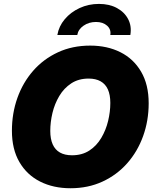

<svg xmlns="http://www.w3.org/2000/svg" viewBox="-20 -977 811 1007"><path d="M349.6 10.3Q259.8 10.3 190.4 -24.7Q121.1 -59.6 81.8 -127Q42.5 -194.3 42.5 -291.5Q42.5 -382.8 71.3 -463.6Q100.1 -544.4 154.1 -606Q208 -667.5 283.7 -702.6Q359.4 -737.8 453.1 -737.8Q542.5 -737.8 611.6 -703.1Q680.7 -668.5 720.2 -600.8Q759.8 -533.2 759.8 -435.5Q759.8 -344.2 730.7 -263.4Q701.7 -182.6 647.5 -121.1Q593.3 -59.6 517.8 -24.7Q442.4 10.3 349.6 10.3ZM357.9 -162.6Q410.6 -162.6 448.7 -187.5Q486.8 -212.4 511.2 -253.7Q535.6 -294.9 547.1 -343Q558.6 -391.1 558.6 -437Q558.6 -479.5 545.9 -507.8Q533.2 -536.1 507.8 -550.5Q482.4 -564.9 444.8 -564.9Q392.1 -564.9 353.8 -539.8Q315.4 -514.6 291 -473.6Q266.6 -432.6 255.1 -384.5Q243.7 -336.4 243.7 -290.5Q243.7 -248.5 256.3 -220Q269 -191.4 294.4 -177Q319.8 -162.6 357.9 -162.6ZM499 -956.5Q553.7 -956.5 593.5 -934.8Q633.3 -913.1 652.3 -876.2Q671.4 -839.4 663.6 -793.5H558.6Q563.5 -822.8 541.7 -842.3Q520 -861.8 483.4 -861.8Q446.3 -861.8 418.2 -842.3Q390.1 -822.8 385.3 -793.5H280.8Q288.6 -839.4 319.6 -876.2Q350.6 -913.1 397.5 -934.8Q444.3 -956.5 499 -956.5Z"/></svg>

Font: Inter 17pt Black
Style: Italic
Weight: 900
Italic angle: -9.3988°
Version: Version 4.001;git-66647c0bb